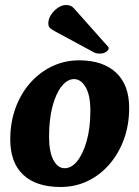

<svg xmlns="http://www.w3.org/2000/svg" viewBox="-20 -732 557 767"><path d="M222 15Q125 15 73 -33.5Q21 -82 21 -175Q21 -243 42 -300.5Q63 -358 101 -401Q139 -444 189 -467.5Q239 -491 296 -491Q391 -491 443.5 -442Q496 -393 496 -301Q496 -233 475 -175.5Q454 -118 416.5 -75Q379 -32 329.5 -8.5Q280 15 222 15ZM238 -60Q266 -60 289 -89Q312 -118 326.5 -169.5Q341 -221 341 -290Q341 -352 322 -384Q303 -416 276 -416Q249 -416 226 -387Q203 -358 189.5 -306.5Q176 -255 176 -186Q176 -125 193.5 -92.5Q211 -60 238 -60ZM405 -553 276 -698Q270 -705 262.5 -708.5Q255 -712 243 -712Q228 -712 211.5 -701Q195 -690 184 -673Q173 -656 173 -638Q173 -626 180.5 -619.5Q188 -613 203 -605L355 -523Q363 -519 368 -518.5Q373 -518 381 -518Q393 -518 403.5 -524.5Q414 -531 414 -539Q414 -543 412 -545.5Q410 -548 405 -553Z"/></svg>

Font: Alkatra
Style: Bold
Weight: 700
Designer: Suman Bhandary
Version: Version 1.100;gftools[0.9.22]